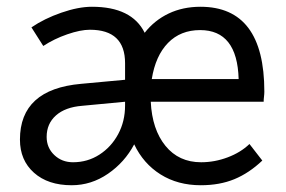

<svg xmlns="http://www.w3.org/2000/svg" viewBox="-20 -534 845 568"><path d="M192 14Q122 14 80.5 -23Q39 -60 39 -121Q39 -270 220 -286L350 -298V-347Q350 -446 246 -446Q218 -446 179 -432.5Q140 -419 108 -398L73 -453Q111 -479 161.5 -496.5Q212 -514 252 -514Q370 -514 408 -437Q437 -474 479 -494Q521 -514 573 -514Q762 -514 762 -263Q762 -256 761 -248Q760 -240 760 -233H426Q430 -151 469.5 -102.5Q509 -54 575 -54Q615 -54 653.5 -68.5Q692 -83 718 -108L756 -59Q717 -22 673.5 -4Q630 14 574 14Q506 14 455 -18Q404 -50 377 -107Q349 -54 299.5 -20Q250 14 192 14ZM429 -300H686Q682 -445 572 -445Q514 -445 477 -407Q440 -369 429 -300ZM196 -54Q239 -54 274 -76.5Q309 -99 329.5 -137Q350 -175 350 -222V-233L223 -221Q173 -217 145.5 -192.5Q118 -168 118 -129Q118 -97 140.5 -75.5Q163 -54 196 -54Z"/></svg>

Font: Imprima
Style: Regular
Weight: 400
Designer: Eduardo Tunni
Foundry: Eduardo Tunni
Version: Version 1.002; ttfautohint (v1.8.4.7-5d5b);gftools[0.9.23]